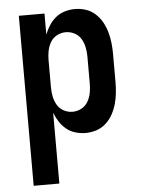

<svg xmlns="http://www.w3.org/2000/svg" viewBox="-53 -570 606 827"><g transform="rotate(-5 250.0 -156.5)"><path d="M59 215V-520H170V-429Q178 -450 190 -468.5Q202 -487 219 -501Q236 -515 258 -521.5Q280 -528 302 -528Q326 -528 349 -520.5Q372 -513 390 -496.5Q408 -480 419.5 -459Q431 -438 437.5 -415Q444 -392 446.5 -368Q449 -344 449 -320V-200Q449 -176 446.5 -152Q444 -128 437.5 -105Q431 -82 419.5 -61Q408 -40 390 -23.5Q372 -7 349 0.5Q326 8 302 8Q280 8 258 1.5Q236 -5 219 -19Q202 -33 190 -51.5Q178 -70 170 -91V215ZM254 -88Q274 -88 292 -97.5Q310 -107 320 -124Q330 -141 334 -160.5Q338 -180 338 -200V-320Q338 -340 334 -359.5Q330 -379 320 -396Q310 -413 292 -422.5Q274 -432 254 -432Q234 -432 216 -422.5Q198 -413 188 -396Q178 -379 174 -359.5Q170 -340 170 -320V-200Q170 -180 174 -160.5Q178 -141 188 -124Q198 -107 216 -97.5Q234 -88 254 -88Z"/></g></svg>

Font: Iosevka Fixed
Style: Bold
Weight: 700
Monospace: yes
Designer: Belleve Invis
Foundry: Belleve Invis
Version: Version 32.3.0